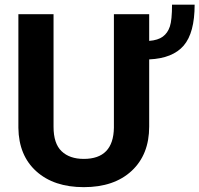

<svg xmlns="http://www.w3.org/2000/svg" viewBox="-20 -770 831 800"><path d="M601.6 -710.9V-599.6Q638.2 -602.5 658.4 -617.4Q678.7 -632.3 687.7 -659.4Q696.8 -686.5 696.8 -750.5H791Q791 -633.3 745.4 -580.1Q699.7 -526.9 601.6 -522.5V-242.7Q601.6 -126 528.6 -58.1Q455.6 9.8 329.1 9.8Q204.6 9.8 131.3 -56.2Q58.1 -122.1 56.6 -237.3V-710.9H203.1V-241.7Q203.1 -171.9 236.6 -139.9Q270 -107.9 329.1 -107.9Q452.6 -107.9 454.6 -237.8V-710.9Z"/></svg>

Font: Roboto
Style: Bold
Weight: 700
Designer: Google
Version: Version 2.134; 2016; ttfautohint (v1.6)